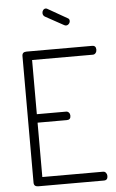

<svg xmlns="http://www.w3.org/2000/svg" viewBox="-62 -996 628 1038"><g transform="rotate(-5 251.5 -477.0)"><path d="M79 -22V-709Q79 -731 103 -731H459Q480 -731 480 -708Q480 -698 474 -690.5Q468 -683 459 -683H129V-389H288Q297 -389 303 -382Q309 -375 309 -365Q309 -343 288 -343H129V-48H459Q468 -48 474 -40.5Q480 -33 480 -23Q480 0 459 0H103Q79 0 79 -22ZM207 -931Q207 -940 212.5 -947Q218 -954 227 -954Q230 -954 234 -952L341 -891Q350 -887 350 -876Q350 -867 343.5 -860Q337 -853 328 -853Q324 -853 318 -856L218 -911Q207 -918 207 -931Z"/></g></svg>

Font: Terminal Dosis
Style: Light
Weight: 300
Designer: EdgarTolentino, PabloImpallari, IginoMarini
Foundry: EdgarTolentino, PabloImpallari, IginoMarini
Version: Version 1.006